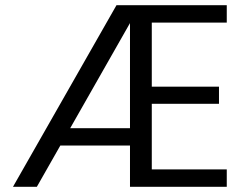

<svg xmlns="http://www.w3.org/2000/svg" viewBox="-20 -720 952 740"><path d="M30 0 429 -700H854V-633H565V-386H824V-320H565V-67H854V0H481V-631L122 0ZM166 -159 201 -226H520V-159Z"/></svg>

Font: DM Sans 16pt
Style: Regular
Weight: 400
Version: Version 4.004;gftools[0.9.30]